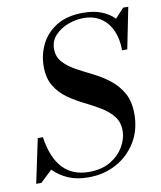

<svg xmlns="http://www.w3.org/2000/svg" viewBox="-86 -832 767 914"><g transform="rotate(-10 297.5 -375.0)"><path d="M268 13Q211 13 169.5 -5.5Q128 -24 99 -54L42 0H17L62 -213H87Q116 -12 275 -12Q337 -12 379.5 -37.5Q422 -63 444 -101.5Q466 -140 466 -177Q466 -220 443 -248.5Q420 -277 384 -298.5Q348 -320 307.5 -340Q267 -360 231 -385.5Q195 -411 172 -449Q149 -487 149 -543Q149 -601 174 -651Q199 -701 249.5 -732Q300 -763 377 -763Q431 -763 468 -747.5Q505 -732 528 -708L570 -754H595L555 -555H530Q530 -610 511.5 -651Q493 -692 458.5 -715Q424 -738 374 -738Q338 -738 300.5 -724Q263 -710 237.5 -683Q212 -656 212 -617Q212 -579 235.5 -553Q259 -527 295.5 -507Q332 -487 373.5 -466.5Q415 -446 451.5 -418Q488 -390 511.5 -349Q535 -308 535 -247Q535 -170 499.5 -111.5Q464 -53 404 -20Q344 13 268 13Z"/></g></svg>

Font: Libre Bodoni
Style: Italic
Weight: 400
Italic angle: -13°
Designer: Pablo Impallari, Rodrigo Fuenzalida
Foundry: Impallari Type
Version: Version 2.005;gftools[0.9.23]